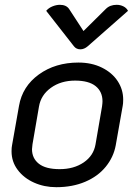

<svg xmlns="http://www.w3.org/2000/svg" viewBox="-20 -769 561 798"><path d="M28 -140Q28 -156 30 -165L59 -329Q73 -410 141.5 -459.5Q210 -509 306 -509Q361 -509 403.5 -488Q446 -467 469 -432Q492 -397 492 -355Q492 -338 490 -329L461 -165Q452 -116 419.5 -76Q387 -36 334 -13.5Q281 9 214 9Q164 9 121.5 -10Q79 -29 53.5 -63Q28 -97 28 -140ZM377 -169 404 -326Q406 -340 406 -348Q406 -388 377.5 -411Q349 -434 292 -434Q233 -434 191.5 -404Q150 -374 142 -326L115 -169Q113 -155 113 -149Q113 -111 141.5 -88.5Q170 -66 228 -66Q287 -66 328 -94Q369 -122 377 -169ZM420 -732Q437 -749 465 -749Q480 -749 493 -742.5Q506 -736 512 -724L345 -577Q330 -564 314 -564Q297 -564 287 -577L172 -724Q182 -736 198 -742.5Q214 -749 229 -749Q255 -749 267 -732L327 -640Z"/></svg>

Font: K2D
Style: Italic
Weight: 400
Italic angle: -10°
Designer: Katatrad Aksorn Co.,Ltd.
Foundry: Cadson Demak Co.,Ltd.
Version: Version 1.000; ttfautohint (v1.6)